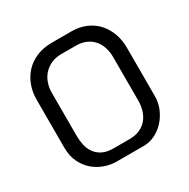

<svg xmlns="http://www.w3.org/2000/svg" viewBox="-154 -795 947 960"><g transform="rotate(-30 319.5 -314.5)"><path d="M59 -444Q59 -487 73 -525Q87 -563 113.5 -591.5Q140 -620 179 -636.5Q218 -653 268 -653H380Q427 -653 464.5 -636.5Q502 -620 527.5 -591.5Q553 -563 566.5 -525Q580 -487 580 -445V-164Q580 -126 565.5 -92Q551 -58 527 -32Q503 -6 472 9Q441 24 408 24H250Q217 24 183 12Q149 0 121.5 -23.5Q94 -47 76.5 -83Q59 -119 59 -167ZM142 -188Q142 -161 147.5 -135Q153 -109 167.5 -88Q182 -67 207 -54Q232 -41 272 -41H363Q397 -41 422.5 -52.5Q448 -64 464.5 -84Q481 -104 489 -130.5Q497 -157 497 -188V-438Q497 -466 489 -492Q481 -518 464.5 -537.5Q448 -557 423 -568.5Q398 -580 364 -580H280Q246 -580 220.5 -568Q195 -556 177.5 -536.5Q160 -517 151 -491Q142 -465 142 -437Z"/></g></svg>

Font: BM HANNA Air
Style: Regular
Weight: 400
Designer: Woowa Brothers : Cheoljun Lim; Soyoung Lee; Taehyun Cha; Byungsun Park; Minjin Kim; Hyesun Chae; Myungsoo Han; Bongjin K
Foundry: Sandoll Communications Inc.
Version: Version 1.000;PS 1;hotconv 16.6.51;makeotf.lib2.5.65220